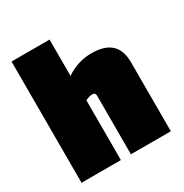

<svg xmlns="http://www.w3.org/2000/svg" viewBox="-151 -760 842 879"><g transform="rotate(-30 269.5 -320.5)"><path d="M366 -491Q502 -491 502 -365V0H291V-310Q291 -326 274.5 -326Q258 -326 238 -316V0H30V-641H231V-449Q292 -491 366 -491Z"/></g></svg>

Font: Passion One
Style: Bold
Weight: 700
Designer: Alejandro Lo Celso
Foundry: Fontstage
Version: Version 1.002